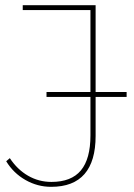

<svg xmlns="http://www.w3.org/2000/svg" viewBox="-20 -720 517 743"><path d="M4 -96 18 -108Q47 -64 88.5 -40Q130 -16 179 -16Q256 -16 293 -60.5Q330 -105 330 -196V-681H68V-700H350V-194Q350 -96 307 -46.5Q264 3 178 3Q125 3 78.5 -23.5Q32 -50 4 -96ZM160 -364H470V-345H160Z"/></svg>

Font: iiserrat Thin
Style: Regular
Weight: 100
Designer: Akira Ohta
Foundry: Akira Ohta
Version: Version 1.200;Glyphs 3.3.1 (3343)